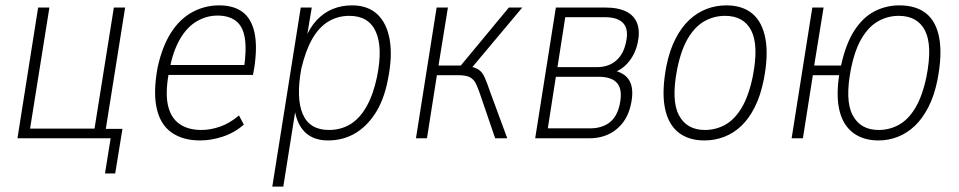

<svg xmlns="http://www.w3.org/2000/svg" viewBox="-20 -515 3570 715"><path d="M371 131 392 0H45L122 -487H164L92 -36H332L404 -487H446L374 -35H436L409 131Z M725 8Q661 8 619 -21.5Q577 -51 563.5 -111.5Q550 -172 567 -264Q584 -342 617 -393.5Q650 -445 696.5 -470Q743 -495 796 -495Q850 -495 883 -470.5Q916 -446 927.5 -394.5Q939 -343 927 -263L922 -236H593L599 -273H906L888 -257Q899 -331 891.5 -374.5Q884 -418 858 -437.5Q832 -457 790 -457Q749 -457 712.5 -435.5Q676 -414 650 -369Q624 -324 611 -256L608 -240Q595 -166 606 -120.5Q617 -75 649 -53Q681 -31 730 -31Q763 -31 798.5 -43Q834 -55 870 -85L888 -51Q854 -21 810.5 -6.5Q767 8 725 8Z M994 180 1100 -487H1141L1121 -367H1115Q1133 -412 1159.5 -440Q1186 -468 1219 -481.5Q1252 -495 1291 -495Q1350 -495 1385.5 -461.5Q1421 -428 1431.5 -365.5Q1442 -303 1424 -216Q1409 -140 1376 -90.5Q1343 -41 1299 -16.5Q1255 8 1202 8Q1146 8 1114.5 -24Q1083 -56 1076 -116H1082L1035 180ZM1205 -31Q1249 -31 1284 -52Q1319 -73 1344.5 -117.5Q1370 -162 1384 -229Q1406 -338 1379.5 -397Q1353 -456 1281 -456Q1238 -456 1203 -435Q1168 -414 1143 -370.5Q1118 -327 1102 -259Q1082 -149 1107.5 -90Q1133 -31 1205 -31Z M1529 0 1606 -487H1648L1613 -271H1696L1875 -487H1925L1733 -258L1724 -269Q1751 -264 1764 -254.5Q1777 -245 1785.5 -225.5Q1794 -206 1807 -168L1869 0H1824L1770 -158Q1761 -185 1753 -202Q1745 -219 1730.5 -227Q1716 -235 1686 -235H1607L1570 0Z M1973 0 2050 -487H2233Q2283 -487 2313 -471.5Q2343 -456 2353.5 -426Q2364 -396 2354 -352Q2348 -327 2336 -306Q2324 -285 2307 -269.5Q2290 -254 2268 -246L2272 -251Q2313 -240 2327 -208.5Q2341 -177 2329 -124Q2316 -66 2275 -33Q2234 0 2174 0ZM2020 -37H2177Q2221 -37 2249.5 -58.5Q2278 -80 2288 -127Q2299 -180 2279 -204.5Q2259 -229 2210 -229H2050ZM2056 -265H2203Q2246 -265 2274 -289Q2302 -313 2311 -357Q2322 -405 2301.5 -428Q2281 -451 2233 -451H2085Z M2603 8Q2543 8 2505 -23Q2467 -54 2455.5 -116Q2444 -178 2462 -271Q2474 -329 2496 -371.5Q2518 -414 2547 -441Q2576 -468 2611 -481.5Q2646 -495 2685 -495Q2745 -495 2782 -464Q2819 -433 2830.5 -370.5Q2842 -308 2824 -217Q2812 -158 2790.5 -115.5Q2769 -73 2740.5 -46Q2712 -19 2677 -5.5Q2642 8 2603 8ZM2605 -31Q2645 -31 2680 -50Q2715 -69 2741.5 -113Q2768 -157 2783 -229Q2806 -345 2778 -400.5Q2750 -456 2680 -456Q2640 -456 2605 -437Q2570 -418 2543.5 -375Q2517 -332 2502 -259Q2479 -142 2508 -86.5Q2537 -31 2605 -31Z M3252 8Q3195 8 3157.5 -20Q3120 -48 3106.5 -102Q3093 -156 3105 -235H3007L2970 0H2928L3005 -487H3047L3012 -271H3112Q3130 -353 3162 -402Q3194 -451 3237 -473Q3280 -495 3329 -495Q3392 -495 3429.5 -464.5Q3467 -434 3478 -372Q3489 -310 3471 -217Q3459 -158 3437 -115.5Q3415 -73 3386.5 -46Q3358 -19 3323.5 -5.5Q3289 8 3252 8ZM3252 -31Q3292 -31 3327 -50Q3362 -69 3388.5 -113Q3415 -157 3430 -229Q3453 -345 3425 -400.5Q3397 -456 3327 -456Q3287 -456 3252 -437Q3217 -418 3190.5 -375Q3164 -332 3149 -259Q3126 -142 3155 -86.5Q3184 -31 3252 -31Z"/></svg>

Font: Nunito Sans 10pt Condensed ExtraLight
Style: Italic
Weight: 250
Width: 3
Italic angle: -9°
Designer: Vernon Adams
Foundry: Vernon Adams
Version: Version 3.101;gftools[0.9.27]